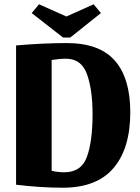

<svg xmlns="http://www.w3.org/2000/svg" viewBox="-20 -866 654 896"><path d="M292 -665Q444 -665 516 -583Q588 -501 588 -342Q588 -174 510 -82Q432 10 273 10Q170 10 55 -4V-654Q183 -665 292 -665ZM412 -333Q412 -447 386 -519.5Q360 -592 288 -592Q257 -592 221 -586V-69Q250 -62 280 -62Q360 -62 386 -135Q412 -208 412 -333ZM274 -691 128 -805 162 -846 290 -789 417 -846 451 -805 308 -691Z"/></svg>

Font: Sansita
Style: Bold
Weight: 700
Designer: Pablo Cosgaya
Foundry: Omnibus-Type
Version: Version 1.006